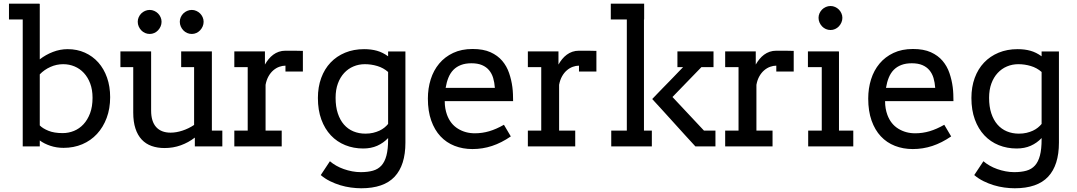

<svg xmlns="http://www.w3.org/2000/svg" viewBox="-20 -780 5737 1023"><path d="M316.9 -438Q281.2 -438 248.5 -423.3Q215.8 -408.7 191.9 -383.8V-111.8Q207.5 -95.7 237.8 -83.3Q268.1 -70.8 314 -70.8Q345.2 -70.8 374 -82.5Q402.8 -94.2 424.8 -117.9Q446.8 -141.6 460 -176.8Q473.1 -211.9 473.1 -258.8Q473.1 -301.8 460.7 -335Q448.2 -368.2 427 -391.1Q405.8 -414.1 377.4 -426Q349.1 -438 316.9 -438ZM27.8 -760.3H189V-759.8H191.9V-463.9Q224.1 -488.8 262.2 -503.4Q300.3 -518.1 340.8 -518.1Q390.6 -518.1 432.1 -499.5Q473.6 -481 503.7 -447.3Q533.7 -413.6 550.3 -366.5Q566.9 -319.3 566.9 -262.2Q566.9 -201.2 548.3 -151.6Q529.8 -102.1 496.8 -66.4Q463.9 -30.8 418.5 -11.5Q373 7.8 318.8 7.8Q281.2 7.8 248.3 -3.2Q215.3 -14.2 191.9 -31.7V0H101.1V-676.3H27.8Z M938 -664.1Q938 -676.8 943.1 -688.2Q948.2 -699.7 956.8 -708.3Q965.3 -716.8 977.1 -721.9Q988.8 -727.1 1002 -727.1Q1014.6 -727.1 1026.1 -721.9Q1037.6 -716.8 1046.1 -708.3Q1054.7 -699.7 1059.8 -688.2Q1064.9 -676.8 1064.9 -664.1Q1064.9 -650.9 1059.8 -639.2Q1054.7 -627.4 1046.1 -618.4Q1037.6 -609.4 1026.1 -604.2Q1014.6 -599.1 1002 -599.1Q988.8 -599.1 977.1 -604.2Q965.3 -609.4 956.8 -618.4Q948.2 -627.4 943.1 -639.2Q938 -650.9 938 -664.1ZM713.9 -664.1Q713.9 -676.8 719 -688.2Q724.1 -699.7 732.7 -708.3Q741.2 -716.8 752.9 -721.9Q764.6 -727.1 777.8 -727.1Q790.5 -727.1 802 -721.9Q813.5 -716.8 822 -708.3Q830.6 -699.7 835.7 -688.2Q840.8 -676.8 840.8 -664.1Q840.8 -650.9 835.7 -639.2Q830.6 -627.4 822 -618.4Q813.5 -609.4 802 -604.2Q790.5 -599.1 777.8 -599.1Q764.6 -599.1 752.9 -604.2Q741.2 -609.4 732.7 -618.4Q724.1 -627.4 719 -639.2Q713.9 -650.9 713.9 -664.1ZM945.3 -506.3H1106.4L1108.9 -505.9V-84H1164.6V0H1018.1V-46.9Q983.9 -20.5 943.4 -5.9Q902.8 8.8 856.9 8.8Q818.8 8.8 787.8 -2.2Q756.8 -13.2 735.1 -36.4Q713.4 -59.6 701.7 -95.2Q689.9 -130.9 689.9 -180.2V-422.4H621.6V-506.3H782.7L785.2 -505.9V-190.9Q785.2 -132.8 812 -103Q838.9 -73.2 889.2 -73.2Q918.9 -73.2 951.9 -84Q984.9 -94.7 1014.2 -114.3V-422.4H945.3Z M1593.8 -398.9H1501V-430.2Q1484.9 -430.2 1468 -424.1Q1451.2 -418 1436.5 -405.5Q1421.9 -393.1 1410.9 -373.8Q1399.9 -354.5 1395 -328.1V-84H1481V0H1228.5V-84H1299.8V-422.4H1228.5V-506.3H1391.6V-436Q1400.4 -451.7 1411.4 -465.1Q1422.4 -478.5 1435.8 -488.5Q1449.2 -498.5 1465.6 -504.2Q1481.9 -509.8 1501 -509.8Q1526.4 -509.8 1548.8 -509.8Q1571.3 -509.8 1593.8 -508.8Z M1926.8 -67.9Q1949.2 -67.9 1967.8 -72.3Q1986.3 -76.7 2001.5 -83.7Q2016.6 -90.8 2028.1 -100.1Q2039.6 -109.4 2047.9 -119.6V-396.5Q2022.9 -418.5 1990.5 -428.2Q1958 -438 1923.8 -438Q1891.6 -438 1863.3 -426Q1835 -414.1 1813.7 -391.1Q1792.5 -368.2 1780.3 -335Q1768.1 -301.8 1768.1 -258.8Q1768.1 -211.9 1779.8 -176.3Q1791.5 -140.6 1812.5 -116.5Q1833.5 -92.3 1862.8 -80.1Q1892.1 -67.9 1926.8 -67.9ZM2047.9 -44.4Q2022.9 -18.1 1990 -3.4Q1957 11.2 1915 11.2Q1863.8 11.2 1819.6 -6.6Q1775.4 -24.4 1742.9 -58.8Q1710.4 -93.3 1692.1 -143.3Q1673.8 -193.4 1673.8 -257.8Q1673.8 -316.4 1691.4 -364.5Q1709 -412.6 1741.2 -446.5Q1773.4 -480.5 1818.8 -499.3Q1864.3 -518.1 1919.9 -518.1Q1958 -518.1 1988.5 -509.5Q2019 -501 2047.9 -480V-505.9H2140.1V-20Q2140.1 100.1 2082.5 161.6Q2024.9 223.1 1904.8 223.1Q1878.4 223.1 1849.6 219.2Q1820.8 215.3 1792.7 206.8Q1764.6 198.2 1738 185.1Q1711.4 171.9 1689 152.8Q1701.2 134.3 1713.4 116Q1725.6 97.7 1737.8 79.1Q1752.4 91.8 1771.2 102.5Q1790 113.3 1811.5 120.8Q1833 128.4 1856 132.8Q1878.9 137.2 1901.9 137.2Q1939.5 137.2 1967 129.4Q1994.6 121.6 2012.5 101.8Q2030.3 82 2039.1 48.3Q2047.9 14.6 2047.9 -37.1Z M2491.7 -442.9Q2460 -442.9 2436.3 -433.8Q2412.6 -424.8 2396 -408Q2379.4 -391.1 2369.4 -366.7Q2359.4 -342.3 2354.5 -312H2616.7Q2614.7 -340.3 2607.7 -364.3Q2600.6 -388.2 2585.9 -405.8Q2571.3 -423.3 2548.3 -433.1Q2525.4 -442.9 2491.7 -442.9ZM2349.6 -241.2Q2349.6 -219.7 2352.8 -201.9Q2356 -184.1 2361.8 -168Q2379.9 -119.1 2419.7 -94.5Q2459.5 -69.8 2509.8 -69.8Q2549.3 -69.8 2586.7 -80.8Q2624 -91.8 2665 -115.2L2701.7 -53.2Q2651.9 -19 2601.6 -2.4Q2551.3 14.2 2497.1 14.2Q2445.8 14.2 2402.1 -2.9Q2358.4 -20 2326.9 -53.7Q2295.4 -87.4 2277.6 -137.7Q2259.8 -188 2259.8 -254.9Q2259.8 -309.1 2274.9 -357.2Q2290 -405.3 2320.1 -441.2Q2350.1 -477.1 2394.5 -498Q2439 -519 2498 -519Q2555.2 -519 2593.5 -501.7Q2631.8 -484.4 2656 -455.8Q2680.2 -427.2 2692.6 -390.6Q2705.1 -354 2710 -315.9Q2712.4 -297.4 2713.1 -278.3Q2713.9 -259.3 2713.9 -241.2Z M3157.7 -398.9H3064.9V-430.2Q3048.8 -430.2 3032 -424.1Q3015.1 -418 3000.5 -405.5Q2985.8 -393.1 2974.9 -373.8Q2963.9 -354.5 2959 -328.1V-84H3044.9V0H2792.5V-84H2863.8V-422.4H2792.5V-506.3H2955.6V-436Q2964.4 -451.7 2975.3 -465.1Q2986.3 -478.5 2999.8 -488.5Q3013.2 -498.5 3029.5 -504.2Q3045.9 -509.8 3064.9 -509.8Q3090.3 -509.8 3112.8 -509.8Q3135.3 -509.8 3157.7 -508.8Z M3411.1 -294.4V-84H3453.1V0H3236.8V-84H3319.8V-676.3H3234.4V-760.3H3412.1V-676.3H3411.1ZM3685.1 0Q3659.2 -28.3 3629.6 -60.5Q3600.1 -92.8 3570.1 -126.2Q3540 -159.7 3510.5 -191.9Q3481 -224.1 3455.1 -252.4Q3464.8 -262.7 3478.3 -276.6Q3491.7 -290.5 3506.6 -305.9Q3521.5 -321.3 3537.4 -337.4Q3553.2 -353.5 3568.1 -368.9Q3583 -384.3 3596.2 -398.2Q3609.4 -412.1 3619.6 -422.4H3589.4V-506.3H3781.7V-422.4H3717.3Q3678.7 -382.3 3640.1 -342.8Q3601.6 -303.2 3563 -263.2Q3605.5 -218.3 3647 -173.6Q3688.5 -128.9 3731 -84H3792V0Z M4209 -398.9H4116.2V-430.2Q4100.1 -430.2 4083.3 -424.1Q4066.4 -418 4051.8 -405.5Q4037.1 -393.1 4026.1 -373.8Q4015.1 -354.5 4010.3 -328.1V-84H4096.2V0H3843.8V-84H3915V-422.4H3843.8V-506.3H4006.8V-436Q4015.6 -451.7 4026.6 -465.1Q4037.6 -478.5 4051 -488.5Q4064.5 -498.5 4080.8 -504.2Q4097.2 -509.8 4116.2 -509.8Q4141.6 -509.8 4164.1 -509.8Q4186.5 -509.8 4209 -508.8Z M4341.3 -685.1Q4341.3 -697.8 4346.4 -709.2Q4351.6 -720.7 4360.1 -729.2Q4368.7 -737.8 4380.4 -742.9Q4392.1 -748 4405.3 -748Q4418 -748 4429.4 -742.9Q4440.9 -737.8 4449.5 -729.2Q4458 -720.7 4463.1 -709.2Q4468.3 -697.8 4468.3 -685.1Q4468.3 -671.9 4463.1 -660.2Q4458 -648.4 4449.5 -639.4Q4440.9 -630.4 4429.4 -625.2Q4418 -620.1 4405.3 -620.1Q4392.1 -620.1 4380.4 -625.2Q4368.7 -630.4 4360.1 -639.4Q4351.6 -648.4 4346.4 -660.2Q4341.3 -671.9 4341.3 -685.1ZM4284.7 -506.3H4445.8V-505.9H4450.2V-84H4526.4V0H4286.1V-84H4358.4V-422.4H4284.7Z M4837.9 -442.9Q4806.2 -442.9 4782.5 -433.8Q4758.8 -424.8 4742.2 -408Q4725.6 -391.1 4715.6 -366.7Q4705.6 -342.3 4700.7 -312H4962.9Q4960.9 -340.3 4953.9 -364.3Q4946.8 -388.2 4932.1 -405.8Q4917.5 -423.3 4894.5 -433.1Q4871.6 -442.9 4837.9 -442.9ZM4695.8 -241.2Q4695.8 -219.7 4699 -201.9Q4702.1 -184.1 4708 -168Q4726.1 -119.1 4765.9 -94.5Q4805.7 -69.8 4856 -69.8Q4895.5 -69.8 4932.9 -80.8Q4970.2 -91.8 5011.2 -115.2L5047.9 -53.2Q4998 -19 4947.8 -2.4Q4897.5 14.2 4843.3 14.2Q4792 14.2 4748.3 -2.9Q4704.6 -20 4673.1 -53.7Q4641.6 -87.4 4623.8 -137.7Q4606 -188 4606 -254.9Q4606 -309.1 4621.1 -357.2Q4636.2 -405.3 4666.3 -441.2Q4696.3 -477.1 4740.7 -498Q4785.2 -519 4844.2 -519Q4901.4 -519 4939.7 -501.7Q4978 -484.4 5002.2 -455.8Q5026.4 -427.2 5038.8 -390.6Q5051.3 -354 5056.2 -315.9Q5058.6 -297.4 5059.3 -278.3Q5060.1 -259.3 5060.1 -241.2Z M5408.7 -67.9Q5431.2 -67.9 5449.7 -72.3Q5468.3 -76.7 5483.4 -83.7Q5498.5 -90.8 5510 -100.1Q5521.5 -109.4 5529.8 -119.6V-396.5Q5504.9 -418.5 5472.4 -428.2Q5439.9 -438 5405.8 -438Q5373.5 -438 5345.2 -426Q5316.9 -414.1 5295.7 -391.1Q5274.4 -368.2 5262.2 -335Q5250 -301.8 5250 -258.8Q5250 -211.9 5261.7 -176.3Q5273.4 -140.6 5294.4 -116.5Q5315.4 -92.3 5344.7 -80.1Q5374 -67.9 5408.7 -67.9ZM5529.8 -44.4Q5504.9 -18.1 5471.9 -3.4Q5439 11.2 5397 11.2Q5345.7 11.2 5301.5 -6.6Q5257.3 -24.4 5224.9 -58.8Q5192.4 -93.3 5174.1 -143.3Q5155.8 -193.4 5155.8 -257.8Q5155.8 -316.4 5173.3 -364.5Q5190.9 -412.6 5223.1 -446.5Q5255.4 -480.5 5300.8 -499.3Q5346.2 -518.1 5401.9 -518.1Q5439.9 -518.1 5470.5 -509.5Q5501 -501 5529.8 -480V-505.9H5622.1V-20Q5622.1 100.1 5564.5 161.6Q5506.8 223.1 5386.7 223.1Q5360.4 223.1 5331.5 219.2Q5302.7 215.3 5274.7 206.8Q5246.6 198.2 5220 185.1Q5193.4 171.9 5170.9 152.8Q5183.1 134.3 5195.3 116Q5207.5 97.7 5219.7 79.1Q5234.4 91.8 5253.2 102.5Q5272 113.3 5293.5 120.8Q5314.9 128.4 5337.9 132.8Q5360.8 137.2 5383.8 137.2Q5421.4 137.2 5449 129.4Q5476.6 121.6 5494.4 101.8Q5512.2 82 5521 48.3Q5529.8 14.6 5529.8 -37.1Z"/></svg>

Font: Twentytwelve Slab
Style: TwentytwelveSlab
Weight: 400
Designer: Domenico Catapano
Version: Version 1.00 2012